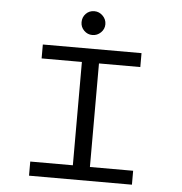

<svg xmlns="http://www.w3.org/2000/svg" viewBox="-55 -854 860 907"><g transform="rotate(5 375.0 -400.5)"><path d="M116 0V-67H318V-557H127V-623H595V-557H399V-66H604V0ZM356 -688Q333 -688 316.5 -704.5Q300 -721 300 -744Q300 -768 316 -784.5Q332 -801 356 -801Q379 -801 396 -784Q413 -767 413 -744Q413 -721 396 -704.5Q379 -688 356 -688Z"/></g></svg>

Font: Inconsolata ExtraExpanded
Style: Regular
Weight: 400
Width: 8
Monospace: yes
Designer: Raph Levien, Cyreal, Brenton Simpson
Foundry: Raph Levien, Cyreal, Google
Version: Version 3.001; ttfautohint (v1.8.2.53-6de2)